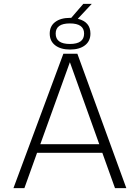

<svg xmlns="http://www.w3.org/2000/svg" viewBox="-20 -980 728 1000"><path d="M50 0 310 -700H383L638 0H579L513 -184H173L107 0ZM190 -229H497L344 -656ZM385 -882H386Q451 -866 451 -805Q451 -766 422.5 -744Q394 -722 345 -722Q296 -722 267.5 -744Q239 -766 239 -805Q239 -844 267.5 -865.5Q296 -887 345 -887H351L414 -960H458ZM418 -805Q418 -858 344 -858Q270 -858 270 -805Q270 -751 344 -751Q418 -751 418 -805Z"/></svg>

Font: Fivo Sans Light
Style: Regular
Weight: 300
Designer: Alexander Slobzheninov
Foundry: Alexander Slobzheninov
Version: 1.0